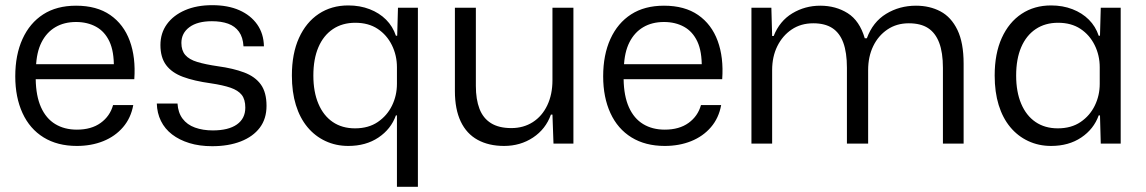

<svg xmlns="http://www.w3.org/2000/svg" viewBox="-20 -555 4427 742"><path d="M277 9Q202 9 148.5 -24Q95 -57 67 -118Q39 -179 39 -260Q39 -343 67 -404.5Q95 -466 147 -499.5Q199 -533 274 -533Q354 -533 406 -497Q458 -461 481.5 -397Q505 -333 499 -249H118Q119 -184 138.5 -140.5Q158 -97 193.5 -75.5Q229 -54 277 -54Q333 -54 369 -80Q405 -106 417 -149H495Q486 -99 455.5 -63.5Q425 -28 379 -9.5Q333 9 277 9ZM119 -295 110 -307H429L420 -293Q421 -356 403 -394.5Q385 -433 351.5 -451.5Q318 -470 274 -470Q228 -470 194 -450Q160 -430 140.5 -391.5Q121 -353 119 -295Z M800 10Q751 10 712 -2Q673 -14 645 -35.5Q617 -57 602 -87.5Q587 -118 586 -155H666Q668 -120 685.5 -96.5Q703 -73 733.5 -62Q764 -51 802 -51Q863 -51 895.5 -74Q928 -97 928 -139Q928 -171 914 -188.5Q900 -206 871 -216Q842 -226 795 -233Q730 -242 687 -258Q644 -274 622 -303.5Q600 -333 600 -381Q600 -427 625 -461.5Q650 -496 695 -515.5Q740 -535 800 -535Q861 -535 905 -515.5Q949 -496 974 -460.5Q999 -425 1000 -376H921Q919 -411 903.5 -432.5Q888 -454 861.5 -463.5Q835 -473 799 -473Q743 -473 712 -450Q681 -427 681 -389Q681 -360 696 -342.5Q711 -325 742.5 -315.5Q774 -306 822 -299Q881 -291 923.5 -275Q966 -259 988 -228.5Q1010 -198 1010 -146Q1010 -96 984 -61.5Q958 -27 910.5 -8.5Q863 10 800 10Z M1514 167V-109H1510Q1491 -56 1442.5 -23.5Q1394 9 1326 9Q1278 9 1237.5 -10Q1197 -29 1168 -64Q1139 -99 1123.5 -149Q1108 -199 1108 -263Q1108 -348 1135.5 -408.5Q1163 -469 1212 -501.5Q1261 -534 1326 -534Q1371 -534 1408.5 -519.5Q1446 -505 1472 -479Q1498 -453 1510 -417H1515L1518 -525H1595V167ZM1352 -59Q1404 -59 1440 -83.5Q1476 -108 1495 -147Q1514 -186 1514 -231V-295Q1514 -341 1494.5 -380.5Q1475 -420 1439.5 -443.5Q1404 -467 1353 -467Q1303 -467 1266.5 -442.5Q1230 -418 1210.5 -372.5Q1191 -327 1191 -263Q1191 -200 1210.5 -154Q1230 -108 1266 -83.5Q1302 -59 1352 -59Z M1928 9Q1869 9 1826 -14.5Q1783 -38 1760.5 -85.5Q1738 -133 1738 -203V-525H1819V-223Q1819 -171 1833 -134.5Q1847 -98 1877.5 -79Q1908 -60 1956 -60Q2003 -60 2039 -83Q2075 -106 2095 -148Q2115 -190 2115 -245V-525H2196V0H2119L2115 -112H2109Q2089 -56 2040 -23.5Q1991 9 1928 9Z M2549 9Q2474 9 2420.5 -24Q2367 -57 2339 -118Q2311 -179 2311 -260Q2311 -343 2339 -404.5Q2367 -466 2419 -499.5Q2471 -533 2546 -533Q2626 -533 2678 -497Q2730 -461 2753.5 -397Q2777 -333 2771 -249H2390Q2391 -184 2410.5 -140.5Q2430 -97 2465.5 -75.5Q2501 -54 2549 -54Q2605 -54 2641 -80Q2677 -106 2689 -149H2767Q2758 -99 2727.5 -63.5Q2697 -28 2651 -9.5Q2605 9 2549 9ZM2391 -295 2382 -307H2701L2692 -293Q2693 -356 2675 -394.5Q2657 -433 2623.5 -451.5Q2590 -470 2546 -470Q2500 -470 2466 -450Q2432 -430 2412.5 -391.5Q2393 -353 2391 -295Z M2884 0V-525H2961L2964 -416H2970Q2993 -474 3042 -503.5Q3091 -533 3150 -533Q3210 -533 3256 -504Q3302 -475 3322 -407H3330Q3353 -470 3404.5 -501.5Q3456 -533 3520 -533Q3573 -533 3614.5 -511Q3656 -489 3680 -439.5Q3704 -390 3704 -309V0H3624V-293Q3624 -352 3609.5 -390Q3595 -428 3566.5 -446.5Q3538 -465 3492 -465Q3445 -465 3409.5 -441Q3374 -417 3354.5 -376.5Q3335 -336 3335 -284V0H3253V-293Q3253 -352 3239 -390Q3225 -428 3196.5 -446.5Q3168 -465 3123 -465Q3075 -465 3039.5 -441Q3004 -417 2984 -376.5Q2964 -336 2964 -284V0Z M4042 9Q3994 9 3953.5 -10Q3913 -29 3884 -64Q3855 -99 3839.5 -149Q3824 -199 3824 -263Q3824 -348 3851.5 -408.5Q3879 -469 3928 -501.5Q3977 -534 4042 -534Q4087 -534 4124.5 -519.5Q4162 -505 4188 -479Q4214 -453 4226 -417H4231L4234 -525H4311V0H4234L4231 -109H4226Q4207 -56 4158.5 -23.5Q4110 9 4042 9ZM4068 -59Q4120 -59 4156 -83.5Q4192 -108 4211 -147Q4230 -186 4230 -231V-295Q4230 -341 4210.5 -380.5Q4191 -420 4155.5 -443.5Q4120 -467 4069 -467Q4019 -467 3982.5 -442.5Q3946 -418 3926.5 -372.5Q3907 -327 3907 -263Q3907 -200 3926.5 -154Q3946 -108 3982 -83.5Q4018 -59 4068 -59Z"/></svg>

Font: Mona Sans ExtraLight
Style: Regular
Weight: 400
Version: Version 2.000